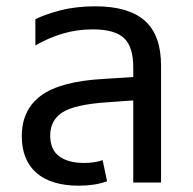

<svg xmlns="http://www.w3.org/2000/svg" viewBox="-20 -578 611 608"><path d="M230 10Q142 10 95.5 -30.5Q49 -71 49 -147Q49 -230 109.5 -275Q170 -320 306 -328L402 -334V-365Q402 -430 372.5 -457.5Q343 -485 274 -485Q224 -485 178.5 -471.5Q133 -458 92 -434V-517Q121 -532 170.5 -545Q220 -558 282 -558Q387 -558 438.5 -512.5Q490 -467 490 -370V0H402V-260L318 -254Q216 -247 177.5 -222Q139 -197 139 -149Q139 -104 167.5 -83Q196 -62 247 -62Q280 -62 305 -71L319 -4Q300 3 277.5 6.5Q255 10 230 10Z"/></svg>

Font: Go Noto Kurrent-Regular
Style: Regular
Weight: 400
Designer: Monotype Design Team
Foundry: Monotype Imaging Inc.
Version: Version 2.012; ttfautohint (v1.8.4.7-5d5b)